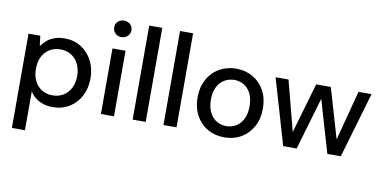

<svg xmlns="http://www.w3.org/2000/svg" viewBox="-84 -976 2886 1448"><g transform="rotate(10 1358.5 -252.0)"><path d="M68 220V-502H158L168 -424Q184 -448 208 -468.5Q232 -489 265.5 -501.5Q299 -514 344 -514Q416 -514 470.5 -479.5Q525 -445 556 -385.5Q587 -326 587 -250Q587 -174 556 -115Q525 -56 470 -22Q415 12 343 12Q284 12 239 -11.5Q194 -35 168 -77V220ZM327 -75Q373 -75 409 -97Q445 -119 465 -158.5Q485 -198 485 -251Q485 -303 465 -343Q445 -383 409 -405Q373 -427 327 -427Q280 -427 244 -405Q208 -383 188.5 -343.5Q169 -304 169 -251Q169 -198 188.5 -158.5Q208 -119 244 -97Q280 -75 327 -75Z M711 0V-502H811V0ZM761 -598Q733 -598 714.5 -616Q696 -634 696 -662Q696 -689 714.5 -706.5Q733 -724 761 -724Q790 -724 809 -706.5Q828 -689 828 -662Q828 -634 809 -616Q790 -598 761 -598Z M954 0V-720H1054V0Z M1190 0V-720H1290V0Z M1656 12Q1585 12 1528.5 -20.5Q1472 -53 1439.5 -112.5Q1407 -172 1407 -251Q1407 -330 1440 -389.5Q1473 -449 1530 -481.5Q1587 -514 1657 -514Q1729 -514 1785.5 -481.5Q1842 -449 1874.5 -390Q1907 -331 1907 -251Q1907 -172 1874 -112.5Q1841 -53 1784.5 -20.5Q1728 12 1656 12ZM1656 -74Q1697 -74 1730.5 -93.5Q1764 -113 1784.5 -153Q1805 -193 1805 -251Q1805 -310 1785 -349.5Q1765 -389 1731.5 -408.5Q1698 -428 1658 -428Q1619 -428 1584.5 -408.5Q1550 -389 1529.5 -349.5Q1509 -310 1509 -251Q1509 -193 1529.5 -153Q1550 -113 1583.5 -93.5Q1617 -74 1656 -74Z M2107 0 1960 -502H2059L2169 -81L2149 -82L2271 -502H2383L2506 -82H2485L2595 -502H2695L2548 0H2445L2317 -437H2338L2210 0Z"/></g></svg>

Font: DM Sans 16pt Medium
Style: Regular
Weight: 500
Version: Version 4.004;gftools[0.9.30]